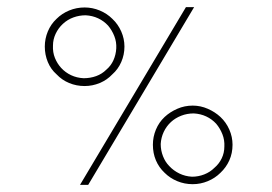

<svg xmlns="http://www.w3.org/2000/svg" viewBox="-20 -520 766 540"><path d="M456 -53Q445 -64 438.5 -80.5Q432 -97 432 -115Q433 -133 440.5 -149Q448 -165 461 -177Q473 -188 489.5 -194.5Q506 -201 525 -201Q544 -200 560 -192.5Q576 -185 588 -172Q599 -159 605.5 -142.5Q612 -126 611 -108Q611 -90 603.5 -74.5Q596 -59 583 -48Q571 -36 554.5 -29.5Q538 -23 520 -23Q501 -24 484.5 -32Q468 -40 456 -53ZM600 -34Q616 -49 625 -69Q634 -89 634 -113Q634 -135 625 -155.5Q616 -176 600 -191Q585 -205 564.5 -214Q544 -223 522 -223Q499 -223 478.5 -214Q458 -205 443 -191Q427 -176 418.5 -155.5Q410 -135 410 -113Q410 -89 418.5 -69Q427 -49 443 -34Q458 -19 478.5 -10.5Q499 -2 522 -2Q544 -2 564.5 -10.5Q585 -19 600 -34ZM152 -329Q141 -341 134.5 -357Q128 -373 129 -392Q129 -409 136.5 -425Q144 -441 157 -453Q170 -465 186.5 -471Q203 -477 221 -477Q240 -476 256 -468.5Q272 -461 284 -448Q295 -435 301.5 -418.5Q308 -402 307 -384Q306 -366 299 -350.5Q292 -335 279 -324Q267 -312 250.5 -306Q234 -300 215 -300Q196 -301 180 -308.5Q164 -316 152 -329ZM296 -311Q312 -325 321 -345.5Q330 -366 330 -389Q330 -411 321 -431.5Q312 -452 296 -467Q281 -482 260.5 -490.5Q240 -499 218 -499Q195 -499 174.5 -490.5Q154 -482 139 -467Q123 -452 114.5 -431.5Q106 -411 106 -389Q106 -366 114.5 -345.5Q123 -325 139 -311Q154 -295 174.5 -286.5Q195 -278 218 -278Q240 -278 260.5 -286.5Q281 -295 296 -311ZM228 0Q303 -126 377 -250Q451 -374 526 -500H503Q428 -374 354 -250Q280 -126 205 0Z"/></svg>

Font: Josefin Slab ExtraLight
Style: Regular
Weight: 250
Designer: Santiago Orozco
Foundry: Typemade
Version: Version 2.000